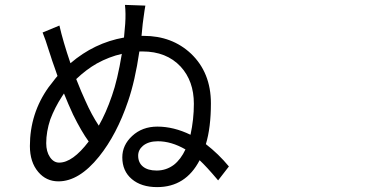

<svg xmlns="http://www.w3.org/2000/svg" viewBox="-20 -765 1540 781"><path d="M619.1 -3.9Q554.7 -3.9 516.1 -36.6Q477.5 -69.3 477.5 -125Q477.5 -174.8 517.6 -211.9Q558.6 -250 620.1 -250Q686.5 -250 754.9 -216.8Q768.6 -279.3 768.6 -342.8Q768.6 -435.5 714.8 -494.1Q657.2 -555.7 559.6 -555.7H546.9Q529.3 -435.5 501 -353.5Q455.1 -217.8 382.8 -127.9Q301.8 -27.3 217.8 -27.3Q168 -27.3 135.7 -65.4Q101.6 -105.5 101.6 -170.9Q101.6 -303.7 177.7 -410.2Q182.6 -416 191.4 -427.7Q206.1 -447.3 213.9 -456.1Q210 -467.8 202.1 -490.2Q190.4 -522.5 186.5 -536.1Q183.6 -543.9 178.7 -559.6Q165 -604.5 153.3 -632.8L221.7 -661.1Q236.3 -596.7 266.6 -507.8Q363.3 -590.8 484.4 -612.3Q484.4 -616.2 485.4 -624Q488.3 -654.3 489.3 -668Q492.2 -710.9 488.3 -745.1L571.3 -742.2Q568.4 -727.5 563.5 -690.4Q561.5 -674.8 560.5 -668L555.7 -619.1H564.5Q679.7 -619.1 756.8 -546.9Q837.9 -469.7 837.9 -344.7Q837.9 -246.1 817.4 -178.7Q869.1 -138.7 911.1 -87.9L867.2 -31.2Q865.2 -33.2 862.3 -37.1Q820.3 -86.9 792 -113.3Q735.4 -3.9 619.1 -3.9ZM617.2 -71.3Q656.2 -71.3 687.5 -94.7Q715.8 -117.2 734.4 -157.2Q676.8 -190.4 622.1 -190.4Q584 -190.4 561.5 -171.9Q542 -155.3 542 -131.8Q542 -103.5 561.5 -87.4Q581.1 -71.3 617.2 -71.3ZM220.7 -103.5Q275.4 -103.5 340.8 -189.5Q311.5 -229.5 277.3 -298.8Q257.8 -340.8 240.2 -384.8L232.4 -373Q203.1 -328.1 184.6 -279.3Q168 -229.5 168 -182.6Q168 -148.4 183.1 -126Q198.2 -103.5 220.7 -103.5ZM381.8 -253.9Q411.1 -304.7 435.5 -376Q458 -439.5 475.6 -545.9Q423.8 -534.2 374 -506.8Q331.1 -482.4 290 -443.4Q311.5 -388.7 327.1 -355.5Q352.5 -297.9 381.8 -253.9Z"/></svg>

Font: Bpmf GenSeki Gothic R
Style: R
Weight: 400
Foundry: But Ko
Version: Version 1.320